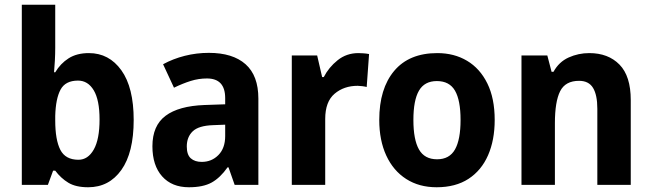

<svg xmlns="http://www.w3.org/2000/svg" viewBox="-20 -780 2750 810"><path d="M213 -578Q213 -553 211.5 -524.5Q210 -496 208 -475H213Q235 -512 269.5 -534Q304 -556 355 -556Q440 -556 492 -483.5Q544 -411 544 -274Q544 -136 492 -63Q440 10 352 10Q300 10 268.5 -9Q237 -28 213 -60H204L182 0H72V-760H213ZM309 -440Q256 -440 235.5 -402Q215 -364 213 -291V-272Q213 -190 234.5 -148Q256 -106 311 -106Q351 -106 375.5 -149Q400 -192 400 -276Q400 -358 375.5 -399Q351 -440 309 -440Z M861 -557Q962 -557 1016 -509Q1070 -461 1070 -364V0H970L944 -74H940Q909 -30 873 -10Q837 10 777 10Q705 10 664 -36Q623 -82 623 -163Q623 -250 678.5 -291.5Q734 -333 843 -337L930 -340V-366Q930 -449 853 -449Q818 -449 784.5 -438.5Q751 -428 714 -410L668 -509Q710 -532 759.5 -544.5Q809 -557 861 -557ZM879 -252Q818 -250 793 -226Q768 -202 768 -162Q768 -127 785 -112Q802 -97 831 -97Q873 -97 901.5 -126Q930 -155 930 -206V-254Z M1492 -556Q1502 -556 1514.5 -555Q1527 -554 1537 -552L1527 -413Q1520 -415 1508 -416.5Q1496 -418 1489 -418Q1431 -418 1391.5 -384.5Q1352 -351 1352 -278V0H1211V-546H1318L1339 -455H1346Q1367 -496 1404.5 -526Q1442 -556 1492 -556Z M2067 -274Q2067 -189 2039 -125Q2011 -61 1956.5 -25.5Q1902 10 1822 10Q1748 10 1693.5 -25Q1639 -60 1609.5 -124Q1580 -188 1580 -274Q1580 -406 1643 -481Q1706 -556 1825 -556Q1896 -556 1950.5 -523.5Q2005 -491 2036 -428Q2067 -365 2067 -274ZM1724 -274Q1724 -191 1747.5 -149.5Q1771 -108 1824 -108Q1876 -108 1899.5 -149.5Q1923 -191 1923 -274Q1923 -357 1899.5 -397.5Q1876 -438 1823 -438Q1771 -438 1747.5 -397.5Q1724 -357 1724 -274Z M2466 -556Q2546 -556 2593.5 -507.5Q2641 -459 2641 -358V0H2500V-321Q2500 -379 2482 -409Q2464 -439 2423 -439Q2365 -439 2343 -395Q2321 -351 2321 -260V0H2180V-546H2289L2307 -477H2315Q2338 -519 2379 -537.5Q2420 -556 2466 -556Z"/></svg>

Font: Noto Sans Gujarati SemiCondensed
Style: Bold
Weight: 700
Width: 4
Designer: Jelle Bosma - Monotype Design Team, Universal Thirst
Foundry: Monotype Imaging Inc.
Version: Version 2.106; ttfautohint (v1.8.4.7-5d5b)